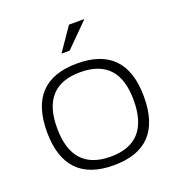

<svg xmlns="http://www.w3.org/2000/svg" viewBox="-127 -803 841 908"><g transform="rotate(-20 293.0 -349.0)"><path d="M293 -43.9Q485.8 -43.9 485.8 -258.3Q485.8 -468.8 293 -468.8Q100.1 -468.8 100.1 -258.3Q100.1 -43.9 293 -43.9ZM48.8 -256.3Q48.8 -512.7 293 -512.7Q537.1 -512.7 537.1 -256.3Q537.1 -0.5 293 -0.5Q49.8 -0.5 48.8 -256.3ZM320.3 -698.2H397.9L281.2 -581.5H240.2Z"/></g></svg>

Font: Sansation Light
Style: Light
Weight: 300
Designer: Bernd Montag
Version: Version 1.301